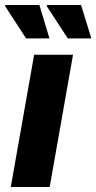

<svg xmlns="http://www.w3.org/2000/svg" viewBox="-35 -745 384 765"><path d="M8 0 101 -527H256L163 0ZM235 -592 151 -721 153 -725H288L329 -592ZM69 -592 -15 -721 -13 -725H122L162 -592Z"/></svg>

Font: Archivo SemiCondensed ExtraBold
Style: Italic
Weight: 800
Width: 4
Italic angle: -10°
Designer: Hector Gatti
Foundry: Omnibus-Type
Version: Version 2.001